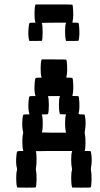

<svg xmlns="http://www.w3.org/2000/svg" viewBox="-20 -820 456 873"><path d="M168.5 -546.9 169.4 -549.8H225.1Q280.3 -549.8 281.2 -548.8Q284.2 -543.9 285.2 -520Q286.1 -496.1 284.2 -482.4Q281.7 -468.8 281.2 -467.8Q280.3 -466.8 294.4 -466.8Q307.6 -466.8 309.1 -465.3Q312 -460.4 313 -436.8Q314 -413.1 312 -399.4Q309.6 -385.3 309.1 -384.3Q308.1 -383.3 322.3 -383.3Q335.9 -383.3 336.9 -382.3Q339.8 -377.4 340.8 -353.5Q341.8 -329.6 339.8 -315.9Q337.4 -302.2 336.9 -301.3L348.6 -299.8H350.1Q363.8 -299.8 364.7 -298.8Q365.2 -298.3 366.2 -293Q372.6 -259.3 365.7 -223.1Q364.7 -216.3 365.7 -210.4Q369.1 -195.8 368.7 -167.7Q368.2 -139.6 364.7 -134.3Q363.8 -133.3 377.9 -133.3Q391.6 -133.3 392.6 -132.3Q393.1 -131.8 394 -126.5Q400.4 -92.3 393.6 -56.2Q392.6 -49.8 393.6 -43.9Q397 -28.8 396.2 0Q395.5 28.8 392.1 32.2Q391.1 33.2 349.6 33.2L308.1 32.7L307.1 28.8Q303.7 16.6 303.7 -9.8Q303.7 -36.1 307.1 -45.9Q308.1 -49.8 307.1 -54.7Q303.7 -67.9 303.7 -93.5Q303.7 -119.1 307.1 -129.4L308.1 -133.3H225.1Q215.3 -133.3 206.1 -133.3Q196.8 -133.3 188.7 -133.3Q180.7 -133.3 173.3 -133.1Q166 -132.8 160.4 -132.8Q154.8 -132.8 150.6 -132.8Q146.5 -132.8 144.5 -132.8L142.6 -132.3Q146 -127 146.2 -98.6Q146.5 -70.3 143.6 -56.2Q142.6 -49.8 143.6 -43.9Q147 -28.8 146.2 0Q145.5 28.8 142.1 32.2Q141.1 33.2 99.6 33.2L58.1 32.7L57.1 28.8Q53.7 16.6 53.7 -9.8Q53.7 -36.1 57.1 -45.9Q58.1 -49.8 57.1 -54.7Q50.8 -77.6 54.7 -114.3Q56.2 -128.9 58.1 -131.1Q60.1 -133.3 72.3 -133.3H85.9L85 -137.7Q81.5 -150.9 81.5 -176.8Q81.5 -202.6 85 -212.9Q85.9 -216.8 85 -221.2Q78.6 -244.1 82.5 -281.2Q84 -295.9 85.9 -297.9Q87.9 -299.8 100.1 -299.8H113.8L112.8 -304.7Q106.4 -327.6 110.4 -364.3Q111.8 -378.9 113.8 -381.1Q115.7 -383.3 127.9 -383.3H141.6L140.1 -387.7Q134.3 -409.2 138.2 -447.8Q139.6 -462.4 141.6 -464.6Q143.6 -466.8 155.8 -466.8H169.4L168 -471.2Q164.6 -484.4 164.8 -511Q165 -537.6 168.5 -546.9ZM251.5 -379.4 252.9 -383.3H225.1Q220.7 -383.3 216.6 -383.3Q212.4 -383.3 209 -383.1Q205.6 -382.8 202.9 -382.8Q200.2 -382.8 199.2 -382.8L197.8 -382.3Q202.1 -374.5 202.1 -342.3Q202.1 -309.1 197.8 -301.3Q196.3 -299.8 183.1 -299.8Q168.9 -299.8 169.9 -298.8Q174.3 -291 174.3 -258.8Q174.3 -225.6 169.9 -217.8H176.8Q184.1 -217.3 197 -217Q210 -216.8 225.1 -216.8H280.3L279.3 -221.2Q275.9 -234.4 275.9 -260Q275.9 -285.6 279.3 -295.9L280.8 -299.8L266.6 -300.3L252.4 -300.8L251.5 -304.7Q248 -317.4 248 -343.3Q248 -369.1 251.5 -379.4ZM140.6 -796.9 141.6 -799.8H225.1Q308.1 -799.8 309.1 -798.8Q311.5 -794.4 312.7 -770.3Q314 -746.1 312 -733.9Q311.5 -732.9 311 -729.2Q310.5 -725.6 310.5 -724.6Q309.6 -718.3 309.1 -717.8Q308.1 -716.8 322.3 -716.8Q335.4 -716.8 336.9 -715.3Q339.4 -710.9 340.6 -686.8Q341.8 -662.6 339.8 -650.4Q339.4 -648.9 338.9 -645.5Q338.4 -642.1 338.4 -641.1Q337.4 -635.3 336.4 -634.3Q335.9 -633.8 307.6 -633.8H280.3L279.3 -637.7Q275.9 -650.4 275.9 -676.8Q275.9 -703.1 279.3 -712.9L280.8 -716.8H225.1Q210.9 -716.8 197.5 -716.6Q184.1 -716.3 176.8 -716.1Q169.4 -715.8 169.9 -715.3Q173.8 -709 173.8 -673.6Q173.8 -638.2 169.9 -634.3Q169.4 -633.8 141.1 -633.8H113.3L112.3 -637.7Q106.4 -658.7 110.4 -697.8Q111.8 -712.4 113.8 -714.6Q115.7 -716.8 127.9 -716.8H141.6L140.1 -721.2Q136.7 -734.4 137 -761Q137.2 -787.6 140.6 -796.9Z"/></svg>

Font: VT323
Style: Regular
Weight: 400
Monospace: yes
Version: Version 001.002